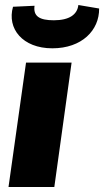

<svg xmlns="http://www.w3.org/2000/svg" viewBox="-20 -747 416 767"><path d="M293 -727C289 -689 257 -666 195 -666C138 -666 112 -682 118 -724L32 -720C7 -633 70 -554 189 -554C307 -554 377 -626 376 -713ZM266 -497H84L14 0H197Z"/></svg>

Font: Exo 2 Extra Bold
Style: Italic
Weight: 800
Italic angle: -8°
Designer: Natanael Gama
Version: Version 1.001;PS 001.001;hotconv 1.0.88;makeotf.lib2.5.64775